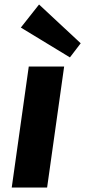

<svg xmlns="http://www.w3.org/2000/svg" viewBox="-20 -837 380 857"><path d="M266.3 -540 190.3 0H32.4L108.4 -540ZM340.2 -643.8 292.1 -580.8 73 -714 154.3 -816.9Z"/></svg>

Font: Pathway Extreme 8pt Thin
Style: Italic
Weight: 100
Italic angle: -8°
Designer: Eduardo Rodriguez Tunni
Foundry: Eduardo Rodriguez Tunni
Version: Version 1.000